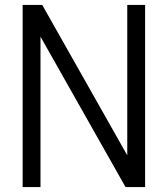

<svg xmlns="http://www.w3.org/2000/svg" viewBox="-20 -760 682 780"><path d="M497 -740H569.5V0H490L144.5 -611V0H72V-740H151.5L497 -129Z"/></svg>

Font: Encode Sans Condensed
Style: Regular
Weight: 400
Width: 3
Designer: Multiple Designers
Foundry: Impallari Type
Version: Version 2.000